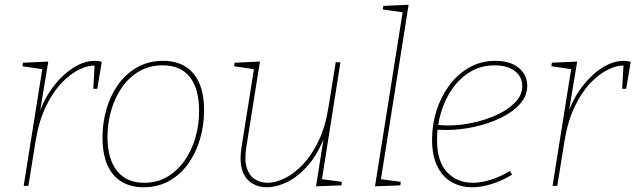

<svg xmlns="http://www.w3.org/2000/svg" viewBox="-20 -785 2684 811"><path d="M80 0 160 -502 166 -492 75 -505 77 -520 184 -525 147 -302 143 -300Q166 -368 205 -419Q244 -470 290 -499Q336 -528 380 -528Q397 -528 410 -524L391 -410H374L380 -516L385 -508Q354 -510 316 -492Q278 -474 240.5 -435Q203 -396 173.5 -334.5Q144 -273 130 -187L100 0Z M670 -528Q722 -528 760.5 -505.5Q799 -483 820.5 -436.5Q842 -390 842 -318Q842 -258 825.5 -200Q809 -142 776.5 -95.5Q744 -49 696 -21.5Q648 6 585 6Q535 6 496 -16Q457 -38 435 -85Q413 -132 413 -205Q413 -266 429.5 -323.5Q446 -381 478.5 -427Q511 -473 559 -500.5Q607 -528 670 -528ZM667 -509Q611 -509 567.5 -483.5Q524 -458 494.5 -415Q465 -372 449.5 -318Q434 -264 434 -208Q434 -114 474 -63.5Q514 -13 589 -13Q644 -13 687 -38.5Q730 -64 760 -107Q790 -150 805.5 -204Q821 -258 821 -315Q821 -410 782 -459.5Q743 -509 667 -509Z M1111 6Q1074 7 1045 -10.5Q1016 -28 1003.5 -65.5Q991 -103 1000 -162L1054 -502L1059 -492L969 -505L971 -520L1078 -525L1020 -161Q1012 -108 1022.5 -75.5Q1033 -43 1056.5 -28Q1080 -13 1110 -13Q1144 -13 1183 -32Q1222 -51 1259.5 -90.5Q1297 -130 1326 -190.5Q1355 -251 1368 -335L1398 -522H1418L1339 -22L1334 -29L1424 -17L1422 -2L1315 2L1350 -220L1356 -221Q1326 -139 1283.5 -89.5Q1241 -40 1196 -17.5Q1151 5 1111 6Z M1564 2 1682 -741 1688 -732 1597 -745 1599 -760 1706 -765 1588 -22 1583 -29 1673 -17 1671 -2Z M1975 6Q1926 6 1887.5 -16Q1849 -38 1827 -83Q1805 -128 1805 -196Q1805 -258 1823.5 -317Q1842 -376 1877 -423.5Q1912 -471 1961.5 -499.5Q2011 -528 2072 -528Q2136 -528 2171.5 -498Q2207 -468 2207 -423Q2207 -380 2176 -345.5Q2145 -311 2094 -286.5Q2043 -262 1983 -249Q1923 -236 1865 -236Q1852 -236 1841.5 -236.5Q1831 -237 1820 -238L1824 -258Q1835 -257 1847.5 -256Q1860 -255 1873 -255Q1924 -255 1979 -267Q2034 -279 2081 -301Q2128 -323 2157 -353.5Q2186 -384 2186 -422Q2186 -460 2155 -484.5Q2124 -509 2069 -509Q2012 -509 1967 -482Q1922 -455 1890.5 -410Q1859 -365 1842.5 -309Q1826 -253 1826 -195Q1826 -102 1868.5 -57.5Q1911 -13 1977 -13Q2012 -13 2052.5 -25.5Q2093 -38 2134 -63L2143 -47Q2099 -21 2056 -7.5Q2013 6 1975 6Z M2314 0 2394 -502 2400 -492 2309 -505 2311 -520 2418 -525 2381 -302 2377 -300Q2400 -368 2439 -419Q2478 -470 2524 -499Q2570 -528 2614 -528Q2631 -528 2644 -524L2625 -410H2608L2614 -516L2619 -508Q2588 -510 2550 -492Q2512 -474 2474.5 -435Q2437 -396 2407.5 -334.5Q2378 -273 2364 -187L2334 0Z"/></svg>

Font: Bitter Thin Thin
Style: Italic
Weight: 250
Italic angle: -9°
Version: Version 2.002